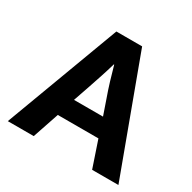

<svg xmlns="http://www.w3.org/2000/svg" viewBox="-142 -773 918 917"><g transform="rotate(30 316.5 -315.0)"><path d="M235 -246H395L366 -330Q352 -369 340 -408.5Q328 -448 317 -488H315Q304 -450 291 -410.5Q278 -371 264 -330ZM247 -630H389L622 0H477L428 -145H204L155 0H12Z"/></g></svg>

Font: Mukta
Style: Bold
Weight: 700
Designer: Girish Dalvi and Yashodeep Gholap
Foundry: Ek Type
Version: Version 2.538;PS 1.002;hotconv 16.6.51;makeotf.lib2.5.65220;